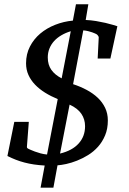

<svg xmlns="http://www.w3.org/2000/svg" viewBox="-20 -763 596 885"><path d="M372.1 -181.2Q372.1 -213.4 355 -238.5Q337.9 -263.7 300.8 -280.8L256.8 -55.2Q313 -68.8 342.5 -101.6Q372.1 -134.3 372.1 -181.2ZM306.2 -619.1Q282.2 -611.8 262.7 -600.3Q243.2 -588.9 229.2 -573.5Q215.3 -558.1 207.8 -539.1Q200.2 -520 200.2 -498Q200.2 -464.4 216.8 -440.9Q233.4 -417.5 264.2 -401.9ZM488.8 -493.2H430.2L435.1 -590.8Q435.1 -594.2 431.2 -599.4Q427.2 -604.5 423.8 -606Q422.9 -606.4 417.7 -608.9Q412.6 -611.3 404.8 -614Q397 -616.7 386.5 -619.4Q376 -622.1 363.8 -623L316.9 -375Q350.1 -364.3 379.4 -348.6Q408.7 -333 430.4 -312.5Q452.1 -292 464.6 -265.9Q477.1 -239.7 477.1 -208Q477.1 -169.4 464.6 -139.4Q452.1 -109.4 431.9 -86.7Q411.6 -64 386.2 -48.3Q360.8 -32.7 335 -22.5Q309.1 -12.2 285.4 -7.1Q261.7 -2 245.1 -1L226.1 102.1H167L186 0Q159.7 -1.5 136.7 -4.9Q113.8 -8.3 93.3 -13.7Q72.8 -19 53.2 -26.6Q33.7 -34.2 14.2 -43.9L45.9 -201.2H112.8L104 -85.9Q104 -82 106.2 -80.1Q108.4 -78.1 110.8 -77.1Q112.8 -76.2 120.8 -72.5Q128.9 -68.8 140.6 -64.5Q152.3 -60.1 166.7 -56.2Q181.2 -52.2 196.8 -50.8L246.1 -306.2Q214.4 -319.3 187.7 -335.9Q161.1 -352.5 141.6 -372.8Q122.1 -393.1 111.1 -417.5Q100.1 -441.9 100.1 -471.2Q100.1 -513.7 117.9 -548.3Q135.7 -583 165.5 -608.2Q195.3 -633.3 234.4 -648.7Q273.4 -664.1 315.9 -668L330.1 -743.2H387.2L375 -670.9Q399.4 -669.9 422.9 -666Q446.3 -662.1 466.1 -657.5Q485.8 -652.8 500.5 -648.4Q515.1 -644 521 -642.1Z"/></svg>

Font: Charis SIL
Style: Italic
Weight: 400
Italic angle: -11°
Foundry: SIL International
Version: Version 4.112